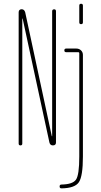

<svg xmlns="http://www.w3.org/2000/svg" viewBox="-20 -780 540 1030"><path d="M405.3 -660.2V-750Q405.3 -759.8 415 -759.8Q424.8 -759.8 424.8 -750V-660.2Q424.8 -650.4 415 -650.4Q405.3 -650.4 405.3 -660.2ZM309.6 230.5Q299.8 230.5 299.8 220.2Q299.8 210 309.6 210Q370.1 209 387.7 183.6Q405.3 158.2 405.3 59.6V-495.1Q405.3 -500 400.4 -500H335Q325.2 -500 325.2 -509.8Q325.2 -519.5 335 -519.5H389.6Q404.3 -519.5 414.6 -509.8Q424.8 -500 424.8 -485.4V59.6Q424.8 165 403.3 197.3Q381.8 229.5 309.6 230.5ZM80.1 -9.8V-713.9Q80.1 -729.5 95.7 -730.5Q110.4 -730.5 115.2 -713.9L257.8 -49.8Q257.8 -48.8 258.8 -48.8Q259.8 -48.8 259.8 -49.8V-719.7Q259.8 -729.5 270 -730Q280.3 -730.5 280.3 -719.7V-15.6Q280.3 0 263.7 0Q249 0 245.1 -15.6L101.6 -679.7Q101.6 -680.7 100.6 -680.7Q99.6 -680.7 99.6 -679.7V-9.8Q99.6 0 89.8 0Q80.1 0 80.1 -9.8Z"/></svg>

Font: Rounded-X Mgen+ 1m thin
Style: Regular
Weight: 100
Designer: [Source Han Sans]
Ryoko NISHIZUKA  (kana & ideographs); Paul D. Hunt (Latin, Greek & Cyrillic); Wenlong ZHANG  (bopomofo
Version: Version 1.059.20150602